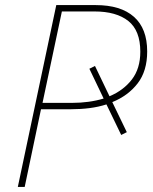

<svg xmlns="http://www.w3.org/2000/svg" viewBox="-20 -734 599 754"><path d="M50 0 201 -714H356Q454 -714 506 -668Q558 -622 558 -532Q558 -455 520.5 -406.5Q483 -358 421 -333L478 -215L456 -204L398 -324Q367 -314 332 -309.5Q297 -305 259 -305H141L77 0ZM263 -330Q330 -330 387 -347L331 -464L353 -475L410 -356Q465 -379 498 -422Q531 -465 531 -531Q531 -614 484 -651.5Q437 -689 351 -689H223L147 -330Z"/></svg>

Font: Noto Sans Thin
Style: Italic
Weight: 100
Italic angle: -12°
Designer: Monotype Design Team
Foundry: Monotype Imaging Inc.
Version: Version 2.013; ttfautohint (v1.8.4.7-5d5b)